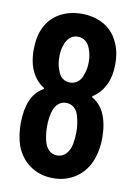

<svg xmlns="http://www.w3.org/2000/svg" viewBox="-83 -766 581 828"><g transform="rotate(10 208.0 -352.0)"><path d="M315.9 -371.1Q310.1 -366.7 315.9 -363.8Q350.6 -343.3 367.2 -306.2Q387.2 -262.2 387.2 -200.2Q387.2 -149.9 372.1 -106.9Q352.5 -53.2 309.3 -22.7Q266.1 7.8 208 7.8Q150.4 7.8 107.2 -22.2Q64 -52.2 43.9 -106Q29.8 -150.9 29.8 -200.2Q29.8 -258.3 46.9 -300.8Q64 -341.8 100.1 -362.8Q105.5 -366.2 100.1 -370.1Q67.4 -390.6 49.8 -426.8Q29.8 -466.3 29.8 -522.9Q29.8 -581.5 48.8 -620.1Q68.8 -663.6 110.8 -687.7Q152.8 -711.9 208 -711.9Q261.7 -711.9 303.5 -688.7Q345.2 -665.5 366.2 -621.1Q387.2 -581.1 387.2 -522.9Q387.2 -466.8 367.2 -429.2Q349.1 -392.6 315.9 -371.1ZM152.8 -565.9Q144 -543 144 -513.2Q144 -479 153.8 -456.1Q159.7 -435.1 173.8 -423.1Q188 -411.1 208 -411.1Q228.5 -411.1 243.4 -423.8Q258.3 -436.5 264.2 -459Q272.9 -481.4 272.9 -513.2Q272.9 -542.5 263.2 -567.9Q256.3 -588.4 242.2 -600.1Q228 -611.8 208 -611.8Q188.5 -611.8 174.1 -599.6Q159.7 -587.4 152.8 -565.9ZM268.1 -152.8Q272.9 -179.7 272.9 -206.1Q272.9 -238.3 264.2 -271Q258.3 -295.4 243.7 -308.6Q229 -321.8 208 -321.8Q187 -321.8 172.4 -307.9Q157.7 -293.9 150.9 -268.1Q144 -239.7 144 -208Q144 -176.8 149.9 -150.9Q155.3 -123 170.4 -107.4Q185.5 -91.8 208 -91.8Q231 -91.8 246.6 -107.9Q262.2 -124 268.1 -152.8Z"/></g></svg>

Font: Barlow Condensed SemiBold
Style: Regular
Weight: 600
Width: 3
Designer: Jeremy Tribby
Foundry: Tribby Type
Version: Version 1.422;hotconv 1.0.109;makeotfexe 2.5.65596